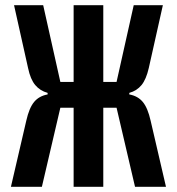

<svg xmlns="http://www.w3.org/2000/svg" viewBox="-20 -718 680 738"><path d="M263 -304H212L141 0H22L81 -254Q92 -303 111 -326Q130 -349 163 -355V-361Q134 -369 115.5 -391Q97 -413 88 -456L34 -698H146L212 -403H263V-698H377V-403H428L494 -698H606L552 -457Q542 -413 524 -391Q506 -369 477 -361V-355Q510 -349 529 -326Q548 -303 559 -254L618 0H499L428 -304H377V0H263Z"/></svg>

Font: Writer SemiBold
Style: Regular
Weight: 600
Monospace: yes
Designer: Mike Abbink, Paul van der Laan, Pieter van Rosmalen
Foundry: Bold Monday
Version: Version 2.001 2020